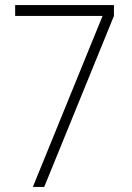

<svg xmlns="http://www.w3.org/2000/svg" viewBox="-20 -740 521 760"><path d="M110 0H155L431 -677V-720H40V-677H386Z"/></svg>

Font: Hauora ExtraLight
Style: Regular
Weight: 200
Designer: Mikhail Sharanda
Foundry: WCYS & Co.
Version: Version 1.010